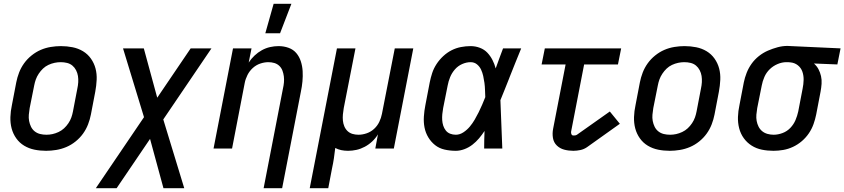

<svg xmlns="http://www.w3.org/2000/svg" viewBox="-20 -786 4468 1016"><path d="M224 12Q192 12 162.5 6Q133 0 108 -15Q83 -30 66 -54Q49 -78 41.5 -106.5Q34 -135 35 -166.5Q36 -198 43 -230L66 -350Q71 -376 81 -402Q91 -428 107.5 -451Q124 -474 147 -492.5Q170 -511 195.5 -522Q221 -533 248.5 -537.5Q276 -542 302 -542Q334 -542 364 -536Q394 -530 419 -515Q444 -500 461 -476Q478 -452 485.5 -423.5Q493 -395 491.5 -363.5Q490 -332 484 -300L461 -180Q456 -154 446 -128Q436 -102 419.5 -79Q403 -56 380 -37.5Q357 -19 331 -8Q305 3 277.5 7.5Q250 12 224 12ZM226 -73Q242 -73 258 -76.5Q274 -80 290 -87.5Q306 -95 319 -107Q332 -119 342 -134Q352 -149 357.5 -164.5Q363 -180 366 -196L389 -316Q393 -334 394 -351Q395 -368 392.5 -384Q390 -400 382.5 -414.5Q375 -429 363 -439Q351 -449 335 -453Q319 -457 301 -457Q285 -457 268.5 -453.5Q252 -450 236 -442.5Q220 -435 207.5 -423Q195 -411 185 -396Q175 -381 169.5 -365.5Q164 -350 161 -334L137 -214Q134 -196 132.5 -179Q131 -162 134 -146Q137 -130 144 -115.5Q151 -101 163.5 -91Q176 -81 192 -77Q208 -73 226 -73Z M487 210 742 -166 631 -530H741L812 -269L989 -530H1099L844 -154L955 210H845L774 -51L597 210Z M1375 210 1477 -316Q1481 -333 1482.5 -349.5Q1484 -366 1482 -382Q1480 -398 1474.5 -412.5Q1469 -427 1458 -437.5Q1447 -448 1432 -452.5Q1417 -457 1400 -457Q1379 -457 1357 -449.5Q1335 -442 1317.5 -426Q1300 -410 1289.5 -389Q1279 -368 1275 -347L1208 0H1110L1213 -530H1311L1296 -455Q1309 -475 1327 -492Q1345 -509 1366 -520.5Q1387 -532 1409.5 -537Q1432 -542 1454 -542Q1482 -542 1507 -533Q1532 -524 1548 -505Q1564 -486 1572 -461Q1580 -436 1581.5 -409.5Q1583 -383 1580.5 -355.5Q1578 -328 1572 -300L1473 210Z M1384 -610 1428 -766H1522L1462 -610Z M1619 210 1763 -530H1861L1799 -214Q1796 -197 1794.5 -180.5Q1793 -164 1794.5 -148Q1796 -132 1802 -117.5Q1808 -103 1819 -92.5Q1830 -82 1845 -77.5Q1860 -73 1877 -73Q1898 -73 1920 -80.5Q1942 -88 1959.5 -104Q1977 -120 1987 -141Q1997 -162 2001 -183L2069 -530H2167L2064 0H1966L1980 -75Q1968 -55 1950 -38Q1932 -21 1910.5 -9.5Q1889 2 1866.5 7Q1844 12 1822 12Q1803 12 1786 8.5Q1769 5 1754 -3Q1751 24 1747 51Q1743 78 1737 105L1717 210Z M2392 12Q2361 12 2332.5 5.5Q2304 -1 2282.5 -18Q2261 -35 2246.5 -59Q2232 -83 2226.5 -111Q2221 -139 2223 -169.5Q2225 -200 2231 -230L2254 -350Q2259 -375 2267 -399.5Q2275 -424 2290 -447Q2305 -470 2325.5 -489Q2346 -508 2369.5 -520Q2393 -532 2419 -537Q2445 -542 2470 -542Q2496 -542 2519.5 -533Q2543 -524 2559 -507Q2575 -490 2586 -468.5Q2597 -447 2603 -424Q2612 -450 2622 -476.5Q2632 -503 2642 -530H2738Q2722 -491 2706.5 -452.5Q2691 -414 2676 -376L2675 -373Q2663 -343 2651.5 -314Q2640 -285 2628 -256Q2631 -192 2633 -128Q2635 -64 2638 0H2542Q2542 -23 2542.5 -46.5Q2543 -70 2544 -93Q2531 -73 2515 -54Q2499 -35 2479.5 -20Q2460 -5 2437 3.5Q2414 12 2392 12ZM2392 -73Q2413 -73 2432.5 -86Q2452 -99 2466.5 -116.5Q2481 -134 2492 -153Q2503 -172 2513 -192Q2523 -212 2531.5 -232Q2540 -252 2548 -272Q2547 -291 2546.5 -310Q2546 -329 2543.5 -347.5Q2541 -366 2537 -384Q2533 -402 2525.5 -418Q2518 -434 2504 -445.5Q2490 -457 2470 -457Q2448 -457 2425.5 -447Q2403 -437 2387 -418.5Q2371 -400 2362 -378Q2353 -356 2349 -334L2325 -214Q2322 -198 2320.5 -182Q2319 -166 2320 -150.5Q2321 -135 2325.5 -121Q2330 -107 2339 -95.5Q2348 -84 2362 -78.5Q2376 -73 2392 -73Z M3014 12Q2989 12 2966 6Q2943 0 2926.5 -16Q2910 -32 2906 -56Q2902 -80 2907 -105L2973 -445H2846L2863 -530H3267L3250 -445H3071L3002 -89Q3001 -82 3004 -75.5Q3007 -69 3014 -69Q3019 -69 3023.5 -69.5Q3028 -70 3033 -73L3207 -196L3260 -131L3086 -7Q3070 4 3051 8Q3032 12 3014 12Z M3524 12Q3492 12 3462.5 6Q3433 0 3408 -15Q3383 -30 3366 -54Q3349 -78 3341.5 -106.5Q3334 -135 3335 -166.5Q3336 -198 3343 -230L3366 -350Q3371 -376 3381 -402Q3391 -428 3407.5 -451Q3424 -474 3447 -492.5Q3470 -511 3495.5 -522Q3521 -533 3548.5 -537.5Q3576 -542 3602 -542Q3634 -542 3664 -536Q3694 -530 3719 -515Q3744 -500 3761 -476Q3778 -452 3785.5 -423.5Q3793 -395 3791.5 -363.5Q3790 -332 3784 -300L3761 -180Q3756 -154 3746 -128Q3736 -102 3719.5 -79Q3703 -56 3680 -37.5Q3657 -19 3631 -8Q3605 3 3577.5 7.5Q3550 12 3524 12ZM3526 -73Q3542 -73 3558 -76.5Q3574 -80 3590 -87.5Q3606 -95 3619 -107Q3632 -119 3642 -134Q3652 -149 3657.5 -164.5Q3663 -180 3666 -196L3689 -316Q3693 -334 3694 -351Q3695 -368 3692.5 -384Q3690 -400 3682.5 -414.5Q3675 -429 3663 -439Q3651 -449 3635 -453Q3619 -457 3601 -457Q3585 -457 3568.5 -453.5Q3552 -450 3536 -442.5Q3520 -435 3507.5 -423Q3495 -411 3485 -396Q3475 -381 3469.5 -365.5Q3464 -350 3461 -334L3437 -214Q3434 -196 3432.5 -179Q3431 -162 3434 -146Q3437 -130 3444 -115.5Q3451 -101 3463.5 -91Q3476 -81 3492 -77Q3508 -73 3526 -73Z M4073 12Q4041 12 4011.5 6Q3982 0 3957.5 -15.5Q3933 -31 3916 -54.5Q3899 -78 3891.5 -107Q3884 -136 3885 -167Q3886 -198 3893 -230L3916 -350Q3921 -375 3931 -400.5Q3941 -426 3957 -448.5Q3973 -471 3995.5 -489Q4018 -507 4043.5 -518Q4069 -529 4095 -536Q4121 -543 4147 -543Q4152 -543 4157 -542.5Q4162 -542 4167 -542L4428 -530L4411 -445L4287 -450Q4302 -437 4311 -420Q4320 -403 4324.5 -383.5Q4329 -364 4327.5 -342.5Q4326 -321 4322 -300L4299 -180Q4294 -155 4285 -129.5Q4276 -104 4260.5 -81Q4245 -58 4223.5 -39.5Q4202 -21 4176.5 -9Q4151 3 4124.5 7.5Q4098 12 4073 12ZM4074 -73Q4097 -73 4121 -82Q4145 -91 4162.5 -109.5Q4180 -128 4189.5 -150.5Q4199 -173 4204 -196L4227 -316Q4232 -340 4232.5 -363Q4233 -386 4226 -406.5Q4219 -427 4202 -440.5Q4185 -454 4162 -456L4151 -457H4141Q4118 -457 4094.5 -447Q4071 -437 4053 -419.5Q4035 -402 4025 -379Q4015 -356 4011 -334L3987 -214Q3984 -197 3982.5 -179.5Q3981 -162 3984 -146Q3987 -130 3994 -116Q4001 -102 4013 -92Q4025 -82 4041 -77.5Q4057 -73 4074 -73Z"/></svg>

Font: Lode Dark
Style: Bold Italic
Weight: 700
Italic angle: -11°
Monospace: yes
Designer: Belleve Invis
Foundry: Belleve Invis
Version: Version 29.2.0; ttfautohint (v1.8.3)